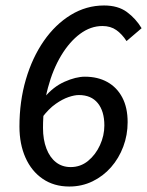

<svg xmlns="http://www.w3.org/2000/svg" viewBox="-20 -669 537 701"><path d="M233 12Q177 12 136 -16Q95 -44 73 -93.5Q51 -143 51 -207Q51 -299 74.5 -379Q98 -459 140 -519.5Q182 -580 238.5 -614.5Q295 -649 360 -649Q411 -649 443.5 -625Q476 -601 497 -566L442 -519Q426 -544 405 -559Q384 -574 354 -574Q311 -574 272.5 -545.5Q234 -517 203.5 -466.5Q173 -416 155 -348.5Q137 -281 137 -202Q137 -159 149.5 -126.5Q162 -94 184.5 -76.5Q207 -59 238 -59Q274 -59 301.5 -81.5Q329 -104 345 -139Q361 -174 361 -211Q361 -263 337 -292.5Q313 -322 268 -322Q252 -322 230 -314.5Q208 -307 183 -289.5Q158 -272 133 -239L142 -313Q174 -352 215.5 -370.5Q257 -389 290 -389Q337 -389 372 -369.5Q407 -350 426.5 -313Q446 -276 446 -223Q446 -176 430 -133.5Q414 -91 385.5 -58.5Q357 -26 318 -7Q279 12 233 12Z"/></svg>

Font: Source Sans 3 ExtraLight Medium
Style: Italic
Weight: 500
Italic angle: -11°
Version: Version 3.052;hotconv 1.1.0;makeotfexe 2.6.0